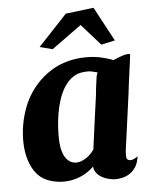

<svg xmlns="http://www.w3.org/2000/svg" viewBox="-56 -835 695 900"><g transform="rotate(-5 291.5 -384.5)"><path d="M510.3 -108.4Q507.8 -83 510.7 -73.5Q513.7 -64 526.4 -62.5Q534.2 -62 540.5 -64.7Q546.9 -67.4 548.8 -68.4Q550.8 -69.3 553.2 -71Q555.7 -72.8 558.1 -74.2Q560.5 -76.2 563 -77.6Q560.5 -52.2 548.8 -30.8Q537.1 -10.3 515.4 3.7Q493.7 17.6 460 20Q454.6 20.5 450.4 20.3Q446.3 20 442.9 20Q439.5 20 431.6 18.8Q423.8 17.6 414.1 14.6Q404.3 11.7 393.6 6.8Q382.8 2 373.8 -5.6Q364.7 -13.2 358.4 -23.4Q352.1 -33.7 351.1 -47.9Q326.2 -23.4 297.4 -9.8Q268.6 3.9 239 8.3Q209.5 12.7 180.9 8.8Q152.3 4.9 128.4 -5.4Q97.7 -19 77.6 -46.4Q57.6 -73.7 47.1 -109.6Q36.6 -145.5 35.6 -187Q34.7 -228.5 41.7 -270.3Q48.8 -312 63.7 -351.3Q78.6 -390.6 100.6 -422.4Q123.5 -455.6 149.4 -479.2Q175.3 -502.9 202.6 -519Q230 -535.2 257.8 -544.4Q285.6 -553.7 313 -557.6Q314 -557.6 315.2 -557.9Q316.4 -558.1 317.9 -558.1Q338.4 -561 358.9 -561H360.4Q397.9 -561.5 430.9 -554.4Q463.9 -547.4 489.7 -536.6Q503.4 -542.5 518.1 -548.1Q532.7 -553.7 544.4 -556.6Q556.2 -559.6 563.5 -559.1Q570.8 -558.6 569.8 -552.7L550.8 -409.7L546.9 -376.5ZM335.4 -100.1Q347.7 -110.8 359.4 -127Q363.3 -155.3 367.7 -188.7Q372.1 -222.2 376.7 -255.9Q381.3 -289.6 385.7 -321.3Q390.1 -353 393.6 -377.9L397 -411.6Q398.9 -425.3 400.4 -436.3Q401.9 -447.3 402.8 -455.1Q404.3 -463.9 405.3 -471.2Q406.7 -477.5 411.1 -485.4Q395.5 -489.7 383.8 -492.2Q372.1 -494.6 360.4 -494.1H359.9H357.9Q348.6 -493.7 338.6 -492.2Q328.6 -490.7 315.9 -486.8Q299.3 -480 285.6 -468.8Q272 -457.5 261 -442.6Q250 -427.7 241.5 -409.9Q232.9 -392.1 226.6 -372.6Q216.3 -340.3 210.9 -307.1Q205.6 -273.9 203.9 -243.7Q202.1 -213.4 203.1 -188.2Q204.1 -163.1 207 -147.9Q214.4 -112.8 229.2 -95.5Q244.1 -78.1 262.5 -74.5Q280.8 -70.8 300 -78.4Q319.3 -85.9 335.4 -100.1ZM150.4 -627.9 286.1 -772.9 418 -789.1 504.4 -627.9 439.5 -613.8 350.6 -713.9 210.4 -612.3Z"/></g></svg>

Font: Brush Lettering One
Style: Bold Italic
Weight: 400
Italic angle: -7°
Designer: Eben Sorkin
Foundry: Eben Sorkin
Version: Version 1.001